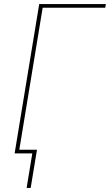

<svg xmlns="http://www.w3.org/2000/svg" viewBox="-20 -755 541 945"><path d="M111 170 139 0H52L173 -735H501L498 -717H190L75 -18H162L131 170Z"/></svg>

Font: Iosevka Thin Oblique
Style: Regular
Weight: 100
Italic angle: -9°
Monospace: yes
Designer: Belleve Invis
Foundry: Belleve Invis
Version: Version 32.5.0; ttfautohint (v1.8.4)